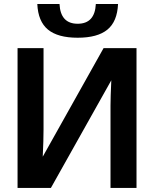

<svg xmlns="http://www.w3.org/2000/svg" viewBox="-20 -925 759 945"><path d="M66.4 0V-688H194.3V-288.1Q194.3 -235.8 190.4 -153.8L489.7 -688H651.9V0H523.9V-405.8Q523.9 -443.8 527.8 -529.8L230.5 0ZM362.3 -739.3Q264.6 -739.3 216.1 -779.3Q167.5 -819.3 163.6 -905.3H272.9Q277.8 -808.1 362.3 -808.1Q446.8 -808.1 451.7 -905.3H561Q557.1 -818.8 508.5 -779.1Q460 -739.3 362.3 -739.3Z"/></svg>

Font: Arial
Style: Bold
Weight: 700
Designer: Steve Matteson
Foundry: Ascender Corporation
Version: Version 2.00.3